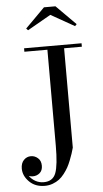

<svg xmlns="http://www.w3.org/2000/svg" viewBox="-64 -1009 579 1079"><g transform="rotate(-5 225.0 -470.0)"><path d="M258.3 -924.3 126.5 -849.1 116.7 -859.4 226.6 -969.7H291.5L401.4 -859.4L391.6 -849.1ZM95.2 -750H419.4V-730.5H319.3V-169.9Q314 -150.9 309.3 -136.5Q304.7 -122.1 295.9 -99.9Q287.1 -77.6 278.1 -61.3Q269 -44.9 254.9 -26.6Q240.7 -8.3 225.3 3.2Q210 14.6 189 22.5Q168 30.3 144.5 30.3Q90.3 30.3 56.9 -3.2Q23.4 -36.6 23.4 -77.6Q23.4 -107.9 40 -125.2Q56.6 -142.6 80.6 -142.6Q102.1 -142.6 119.6 -127.4Q137.2 -112.3 137.2 -84Q137.2 -57.1 120.8 -43Q104.5 -28.8 80.6 -28.8Q71.3 -28.8 59.1 -33.2Q72.3 -14.2 93.5 -2.4Q114.7 9.3 140.1 9.3Q191.4 9.3 208.3 -34.9Q225.1 -79.1 225.1 -189.9V-730.5H95.2Z"/></g></svg>

Font: Bodoni* 11pt
Style: Regular
Weight: 400
Version: Version 2.3